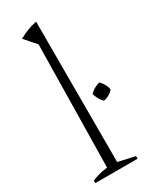

<svg xmlns="http://www.w3.org/2000/svg" viewBox="-192 -785 668 834"><g transform="rotate(-30 141.5 -368.0)"><path d="M22 0V-13Q37 -19 55.5 -24.5Q74 -30 100 -33L110 -645L60 -702Q103 -727 150 -736V-32L234 -13V0ZM234 -291Q224 -300 216.5 -313.5Q209 -327 205 -341Q226 -363 256 -370Q266 -360 273.5 -346.5Q281 -333 283 -319Q264 -297 234 -291Z"/></g></svg>

Font: Piazzolla ExtraLight
Style: Regular
Weight: 200
Designer: Juan Pablo del Peral
Foundry: Huerta Tipografica
Version: Version 1.330